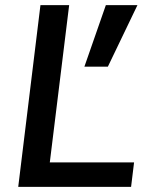

<svg xmlns="http://www.w3.org/2000/svg" viewBox="-20 -731 599 751"><path d="M310.1 -470.2 394 -710.9H517.6L401.9 -470.2ZM51.3 0 138.2 -710.9H250.5L174.8 -95.7H504.4L492.7 0Z"/></svg>

Font: Muli
Style: Semi-BoldItalic
Weight: 600
Italic angle: -7°
Designer: Vernon Adams
Foundry: newtypography
Version: Version 2.0; ttfautohint (v1.00rc1.2-2d82) -l 8 -r 50 -G 200